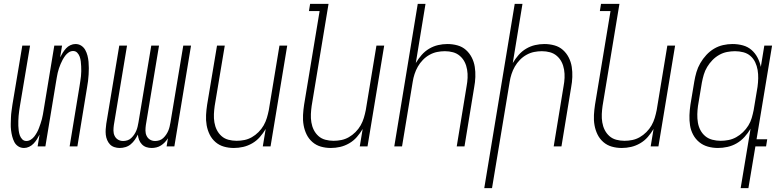

<svg xmlns="http://www.w3.org/2000/svg" viewBox="-20 -755 4040 990"><path d="M104 8Q87 8 74 -0.5Q61 -9 54 -22.5Q47 -36 43 -51.5Q39 -67 37 -83.5Q35 -100 35.5 -116Q36 -132 36.5 -149Q37 -166 39.5 -182.5Q42 -199 44 -215L95 -520H135L83 -210Q81 -197 79 -184Q77 -171 76 -158Q75 -145 74.5 -132Q74 -119 74.5 -106.5Q75 -94 76.5 -81.5Q78 -69 82 -57.5Q86 -46 94.5 -37Q103 -28 116 -28Q128 -28 139 -35Q150 -42 157.5 -52Q165 -62 171 -73Q177 -84 181 -95Q185 -106 189 -117.5Q193 -129 196 -140.5Q199 -152 201 -163.5Q203 -175 205 -187L260 -520H300L290 -459Q296 -471 303.5 -483Q311 -495 320.5 -505.5Q330 -516 343 -522Q356 -528 369 -528Q386 -528 399 -519.5Q412 -511 419.5 -497.5Q427 -484 431 -468.5Q435 -453 436.5 -436.5Q438 -420 438 -404Q438 -388 437 -371Q436 -354 434 -337.5Q432 -321 429 -305L379 0H339L390 -310Q392 -323 394 -336Q396 -349 397.5 -362Q399 -375 399 -388Q399 -401 398.5 -413.5Q398 -426 396.5 -438.5Q395 -451 391 -462.5Q387 -474 378.5 -483Q370 -492 357 -492Q345 -492 334.5 -485Q324 -478 316.5 -468Q309 -458 303 -447Q297 -436 292.5 -425Q288 -414 284 -402.5Q280 -391 277.5 -379.5Q275 -368 273 -356.5Q271 -345 269 -333L214 0H174L184 -61Q178 -49 170.5 -37Q163 -25 153 -14.5Q143 -4 130 2Q117 8 104 8Z M762 8Q747 8 734 3.5Q721 -1 711.5 -11Q702 -21 697 -34Q692 -47 691 -61Q684 -47 675 -34Q666 -21 654 -11Q642 -1 627 3.5Q612 8 597 8Q583 8 569.5 3.5Q556 -1 547 -10.5Q538 -20 532.5 -33Q527 -46 525.5 -60Q524 -74 525 -88.5Q526 -103 528 -117L595 -520H635L567 -110Q565 -96 565 -81.5Q565 -67 571 -54.5Q577 -42 588.5 -35Q600 -28 615 -28Q626 -28 637 -31.5Q648 -35 656.5 -43Q665 -51 671.5 -60.5Q678 -70 682.5 -80.5Q687 -91 689.5 -102Q692 -113 694 -124L760 -520H800L732 -110Q730 -96 730 -81.5Q730 -67 736 -54.5Q742 -42 753.5 -35Q765 -28 780 -28Q791 -28 802 -31.5Q813 -35 821.5 -43Q830 -51 836.5 -60.5Q843 -70 847.5 -80.5Q852 -91 854.5 -102Q857 -113 859 -124L925 -520H965L879 0H839L846 -42Q839 -31 830 -21.5Q821 -12 810 -5Q799 2 786.5 5Q774 8 762 8Z M1186 8Q1159 8 1134.5 1Q1110 -6 1091 -22.5Q1072 -39 1061 -61.5Q1050 -84 1045.5 -109.5Q1041 -135 1042.5 -162Q1044 -189 1048 -215L1099 -520H1139L1087 -209Q1084 -188 1083 -166.5Q1082 -145 1085.5 -124Q1089 -103 1098 -85Q1107 -67 1122 -53.5Q1137 -40 1157.5 -34.5Q1178 -29 1200 -29Q1220 -29 1240 -33Q1260 -37 1278.5 -47.5Q1297 -58 1313 -74Q1329 -90 1339.5 -108.5Q1350 -127 1356 -147Q1362 -167 1366 -187L1421 -520H1461L1375 0H1335L1350 -90Q1337 -68 1320 -48.5Q1303 -29 1280.5 -16Q1258 -3 1234 2.5Q1210 8 1186 8Z M1686 8Q1659 8 1634.5 1Q1610 -6 1591 -22.5Q1572 -39 1561 -61.5Q1550 -84 1545.5 -109.5Q1541 -135 1542.5 -162Q1544 -189 1548 -215L1628 -698H1573L1579 -735H1674L1587 -209Q1584 -188 1583 -166.5Q1582 -145 1585.5 -124Q1589 -103 1598 -85Q1607 -67 1622 -53.5Q1637 -40 1657.5 -34.5Q1678 -29 1700 -29Q1720 -29 1740 -33Q1760 -37 1778.5 -47.5Q1797 -58 1813 -74Q1829 -90 1839.5 -108.5Q1850 -127 1856 -147Q1862 -167 1866 -187L1921 -520H1961L1875 0H1835L1850 -90Q1837 -68 1820 -48.5Q1803 -29 1780.5 -16Q1758 -3 1734 2.5Q1710 8 1686 8Z M2013 0 2134 -735H2174L2124 -430Q2137 -452 2154 -471.5Q2171 -491 2193 -504Q2215 -517 2239 -522.5Q2263 -528 2287 -528Q2314 -528 2339 -521Q2364 -514 2382.5 -497.5Q2401 -481 2412.5 -458.5Q2424 -436 2428 -410.5Q2432 -385 2431 -358Q2430 -331 2425 -305L2375 0H2335L2386 -311Q2390 -332 2391 -353.5Q2392 -375 2388.5 -396Q2385 -417 2376 -435Q2367 -453 2351.5 -466.5Q2336 -480 2316 -485.5Q2296 -491 2274 -491Q2254 -491 2234 -487Q2214 -483 2195 -472.5Q2176 -462 2160.5 -446Q2145 -430 2134.5 -411.5Q2124 -393 2117.5 -373Q2111 -353 2108 -333L2053 0Z M2477 215 2634 -735H2674L2624 -430Q2637 -452 2654 -471.5Q2671 -491 2693 -504Q2715 -517 2739 -522.5Q2763 -528 2787 -528Q2814 -528 2839 -521Q2864 -514 2882.5 -497.5Q2901 -481 2912.5 -458.5Q2924 -436 2928 -410.5Q2932 -385 2931 -358Q2930 -331 2925 -305L2875 0H2835L2886 -311Q2890 -332 2891 -353.5Q2892 -375 2888.5 -396Q2885 -417 2876 -435Q2867 -453 2851.5 -466.5Q2836 -480 2816 -485.5Q2796 -491 2774 -491Q2754 -491 2734 -487Q2714 -483 2695 -472.5Q2676 -462 2660.5 -446Q2645 -430 2634.5 -411.5Q2624 -393 2617.5 -373Q2611 -353 2608 -333L2517 215Z M3186 8Q3159 8 3134.5 1Q3110 -6 3091 -22.5Q3072 -39 3061 -61.5Q3050 -84 3045.5 -109.5Q3041 -135 3042.5 -162Q3044 -189 3048 -215L3128 -698H3073L3079 -735H3174L3087 -209Q3084 -188 3083 -166.5Q3082 -145 3085.5 -124Q3089 -103 3098 -85Q3107 -67 3122 -53.5Q3137 -40 3157.5 -34.5Q3178 -29 3200 -29Q3220 -29 3240 -33Q3260 -37 3278.5 -47.5Q3297 -58 3313 -74Q3329 -90 3339.5 -108.5Q3350 -127 3356 -147Q3362 -167 3366 -187L3421 -520H3461L3375 0H3335L3350 -90Q3337 -68 3320 -48.5Q3303 -29 3280.5 -16Q3258 -3 3234 2.5Q3210 8 3186 8Z M3696 -29Q3716 -29 3736.5 -33Q3757 -37 3776 -47.5Q3795 -58 3811 -73.5Q3827 -89 3838.5 -107.5Q3850 -126 3856 -146.5Q3862 -167 3866 -187L3886 -307Q3889 -329 3889.5 -351Q3890 -373 3886.5 -394Q3883 -415 3874 -434Q3865 -453 3849.5 -466.5Q3834 -480 3813 -485.5Q3792 -491 3770 -491Q3750 -491 3729 -487Q3708 -483 3688.5 -472Q3669 -461 3653.5 -445Q3638 -429 3626.5 -410Q3615 -391 3609 -370.5Q3603 -350 3599 -329L3579 -209Q3576 -188 3575.5 -166Q3575 -144 3578.5 -123Q3582 -102 3591.5 -84Q3601 -66 3616.5 -53Q3632 -40 3653 -34.5Q3674 -29 3696 -29ZM3799 215 3850 -91Q3837 -69 3819 -49Q3801 -29 3778.5 -16Q3756 -3 3731 2.5Q3706 8 3682 8Q3655 8 3630 1Q3605 -6 3585.5 -22Q3566 -38 3554 -60.5Q3542 -83 3538 -108.5Q3534 -134 3535 -161Q3536 -188 3540 -215L3560 -335Q3564 -359 3571 -383Q3578 -407 3591 -429.5Q3604 -452 3622 -471.5Q3640 -491 3662 -504Q3684 -517 3708.5 -522.5Q3733 -528 3757 -528Q3785 -528 3810.5 -521Q3836 -514 3855 -497.5Q3874 -481 3886 -458Q3898 -435 3903 -410L3921 -520H3961L3881 -37H3936L3930 0H3875L3839 215Z"/></svg>

Font: Iosevka Term Curly XLt Obl
Style: Regular
Weight: 200
Italic angle: -9°
Designer: Belleve Invis
Foundry: Belleve Invis
Version: Version 32.3.0